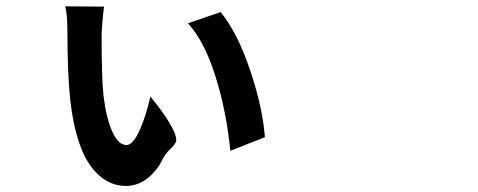

<svg xmlns="http://www.w3.org/2000/svg" viewBox="-20 -578 1540 619"><path d="M385.7 21.5Q323.2 21.5 277.3 -36.1Q224.6 -102.5 207 -251Q197.3 -337.9 197.3 -478.5Q197.3 -530.3 190.4 -557.6L315.4 -556.6Q313.5 -544.9 310.5 -511.2Q307.6 -477.5 307.6 -464.8Q307.6 -325.2 313.5 -271.5Q322.3 -196.3 341.8 -154.3Q361.3 -110.4 387.7 -110.4Q410.2 -110.4 433.6 -166Q451.2 -207 464.8 -266.6Q502.9 -220.7 525.4 -183.6Q553.7 -135.7 546.9 -120.1Q541 -108.4 530.3 -98.6Q511.7 -83 496.1 -48.8Q450.2 21.5 385.7 21.5ZM722.7 -91.8Q710.9 -206.1 683.6 -301.8Q645.5 -438.5 585.9 -502.9L691.4 -539.1Q748 -469.7 790 -340.8Q827.1 -227.5 834 -135.7Z"/></svg>

Font: Bpmf GenSeki Gothic B
Style: B
Weight: 700
Foundry: But Ko
Version: Version 1.320